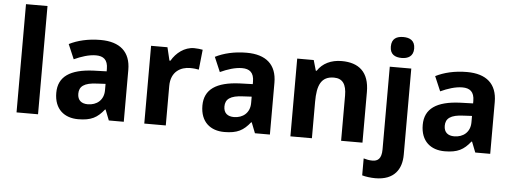

<svg xmlns="http://www.w3.org/2000/svg" viewBox="-59 -932 3587 1343"><g transform="rotate(5 1735.0 -260.5)"><path d="M224 0V-760H73V0Z M615 -556C527 -556 452 -537 395 -508L439 -405C489 -428 543 -446 592 -446C644 -446 676 -423 676 -358V-341L585 -338C421 -331 338 -275 338 -161C338 -45 410 10 506 10C598 10 641 -15 688 -74H692L721 0H826V-364C826 -491 751 -556 615 -556ZM619 -250 676 -253V-208C676 -139 627 -100 564 -100C521 -100 492 -121 492 -168C492 -218 524 -247 619 -250Z M1272 -556C1204 -556 1146 -510 1114 -454H1107L1085 -546H970V0H1121V-277C1121 -381 1193 -415 1255 -415C1283 -415 1302 -412 1317 -409L1332 -550C1318 -553 1292 -556 1272 -556Z M1641 -556C1553 -556 1478 -537 1421 -508L1465 -405C1515 -428 1569 -446 1618 -446C1670 -446 1702 -423 1702 -358V-341L1611 -338C1447 -331 1364 -275 1364 -161C1364 -45 1436 10 1532 10C1624 10 1667 -15 1714 -74H1718L1747 0H1852V-364C1852 -491 1777 -556 1641 -556ZM1645 -250 1702 -253V-208C1702 -139 1653 -100 1590 -100C1547 -100 1518 -121 1518 -168C1518 -218 1550 -247 1645 -250Z M2308 -556C2234 -556 2174 -527 2139 -473H2133L2112 -546H1996V0H2147V-256C2147 -372 2174 -436 2264 -436C2325 -436 2352 -396 2352 -318V0H2502V-356C2502 -496 2428 -556 2308 -556Z M2641 -687C2641 -632 2677 -614 2723 -614C2767 -614 2805 -632 2805 -687C2805 -744 2767 -761 2723 -761C2677 -761 2641 -744 2641 -687ZM2613 240C2747 240 2797 159 2797 59V-546H2646V35C2646 102 2618 119 2582 119C2559 119 2541 115 2520 109V228C2543 235 2581 240 2613 240Z M3188 -556C3100 -556 3025 -537 2968 -508L3012 -405C3062 -428 3116 -446 3165 -446C3217 -446 3249 -423 3249 -358V-341L3158 -338C2994 -331 2911 -275 2911 -161C2911 -45 2983 10 3079 10C3171 10 3214 -15 3261 -74H3265L3294 0H3399V-364C3399 -491 3324 -556 3188 -556ZM3192 -250 3249 -253V-208C3249 -139 3200 -100 3137 -100C3094 -100 3065 -121 3065 -168C3065 -218 3097 -247 3192 -250Z"/></g></svg>

Font: Noto Sans Canadian Aboriginal
Style: Bold
Weight: 700
Designer: Monotype Design Team, Typotheque's Kevin King
Foundry: Monotype Imaging Inc.
Version: Version 2.004